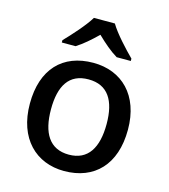

<svg xmlns="http://www.w3.org/2000/svg" viewBox="-115 -856 840 957"><g transform="rotate(15 305.5 -378.0)"><path d="M359 -766H251C224 -721 165 -656 128 -618V-606H199C234 -628 268 -658 304 -693C340 -658 376 -627 411 -606H484V-618C447 -655 385 -721 359 -766ZM559 -271C559 -449 454 -549 307 -549C149 -549 53 -449 53 -271C53 -91 159 10 304 10C460 10 559 -91 559 -271ZM162 -271C162 -392 205 -463 305 -463C405 -463 449 -392 449 -271C449 -149 405 -75 306 -75C206 -75 162 -149 162 -271Z"/></g></svg>

Font: Noto Sans Canadian Aboriginal Medium
Style: Regular
Weight: 500
Designer: Monotype Design Team, Typotheque's Kevin King
Foundry: Monotype Imaging Inc.
Version: Version 2.004